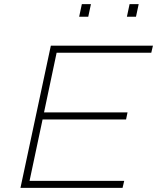

<svg xmlns="http://www.w3.org/2000/svg" viewBox="-20 -909 760 929"><path d="M79 0 226 -688H720L712 -654H254L193 -365H597L590 -331H186L123 -34H581L573 0ZM594 -828 607 -889H651L638 -828ZM363 -828 376 -889H420L407 -828Z"/></svg>

Font: Saira Expanded Thin
Style: Italic
Weight: 250
Width: 7
Italic angle: -12°
Designer: Hector Gatti with collaboration of the Omnibus-Type team
Foundry: Omnibus-Type
Version: Version 1.101